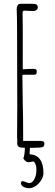

<svg xmlns="http://www.w3.org/2000/svg" viewBox="-20 -773 289 1012"><path d="M71 -16V-35Q70 -43 70 -53V-55L71 -201L70 -614Q70 -678 68 -725Q68 -737 73 -745Q78 -753 86 -753H148Q162 -753 169 -751Q179 -748 179 -734Q179 -726 173 -721Q167 -716 160 -715H143L127 -716L111 -717Q104 -717 101.5 -714.5Q99 -712 99 -705Q99 -658 100 -620V-535V-410Q100 -408 102 -408H103H104Q129 -410 158 -410Q174 -410 174 -396Q174 -386 170.5 -382.5Q167 -379 159 -379H102Q98 -379 98 -374L100 -226Q102 -157 102 -67V-30H145H187H196Q214 -30 214 -17Q214 -1 205 2Q193 6 156 6H114Q90 6 80.5 1.5Q71 -3 71 -16ZM90 192Q90 182 101 182Q105 182 117 187Q129 192 133 192Q150 192 161 171.5Q172 151 172 123Q172 90 157 78L144 80L130 82Q115 82 103 62Q111 41 111 4V-7L140 -11Q136 19 136 40Q209 44 209 140Q209 156 198.5 174.5Q188 193 170 206Q152 219 133 219Q117 219 103.5 211.5Q90 204 90 192Z"/></svg>

Font: Amatic SC
Style: Regular
Weight: 400
Designer: Multiple Designers
Foundry: Vernon Adams
Version: Version 2.505